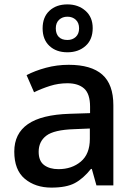

<svg xmlns="http://www.w3.org/2000/svg" viewBox="-20 -844 615 874"><path d="M293 -549Q395 -549 445.5 -504.5Q496 -460 496 -365V0H419L398 -75H394Q359 -31 320.5 -10.5Q282 10 214 10Q141 10 93 -30Q45 -70 45 -154Q45 -236 107 -279Q169 -322 297 -326L390 -329V-358Q390 -417 363 -441Q336 -465 287 -465Q246 -465 208 -453Q170 -441 135 -424L101 -502Q139 -522 189 -535.5Q239 -549 293 -549ZM317 -256Q226 -253 191 -226.5Q156 -200 156 -153Q156 -111 181 -92.5Q206 -74 246 -74Q307 -74 348 -108.5Q389 -143 389 -212V-259ZM287 -606Q236 -606 205 -635Q174 -664 174 -715Q174 -766 205 -795Q236 -824 287 -824Q336 -824 369 -795Q402 -766 402 -716Q402 -664 369.5 -635Q337 -606 287 -606ZM287 -662Q310 -662 325 -676Q340 -690 340 -715Q340 -740 325 -754Q310 -768 287 -768Q264 -768 249 -754Q234 -740 234 -715Q234 -690 247.5 -676Q261 -662 287 -662Z"/></svg>

Font: Noto Sans Adlam Medium
Style: Regular
Weight: 500
Version: Version 3.001